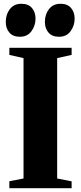

<svg xmlns="http://www.w3.org/2000/svg" viewBox="-20 -996 428 1016"><path d="M104.5 -51.5V-688.5L29.5 -705.5V-743H359V-705.5L282.5 -688.5V-51.5L359 -36.5V0H29.5V-37ZM84.5 -801.5Q48.5 -801.5 29.5 -823.8Q10.5 -846 10.5 -880Q10.5 -919.5 32.2 -947.8Q54 -976 92.5 -976H93.5Q130 -976 149 -953.8Q168 -931.5 168 -897.5Q168 -860.5 146.5 -831Q125 -801.5 85.5 -801.5ZM292 -801.5Q255.5 -801.5 236.5 -823.8Q217.5 -846 217.5 -880Q217.5 -919.5 239.2 -947.8Q261 -976 300 -976H301Q337 -976 356 -953.8Q375 -931.5 375 -897.5Q375 -860.5 353.5 -831Q332 -801.5 293 -801.5Z"/></svg>

Font: Merriweather 96pt Black
Style: Regular
Weight: 900
Version: Version 2.100